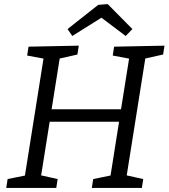

<svg xmlns="http://www.w3.org/2000/svg" viewBox="-20 -922 827 942"><path d="M10.6 0 17.3 -43.5 114.6 -63.2 100.5 -49.2 195.5 -647.2 205.9 -632.2 113.2 -649.5 119.9 -693 366.5 -698 359.8 -654.5 262.2 -632.5 274.8 -647.2 230.9 -371.8 220.5 -385.8H588.8L571.5 -371.8L615.4 -647.2L625.1 -632.2L533.2 -649.5L539.8 -693L787 -698L780.3 -654.5L681.4 -632.5L694.8 -647.2L599.8 -49.2L592.5 -63.5L682.7 -43.5L676 0H430.5L437.2 -43.5L533.8 -63.2L520.5 -49.2L566.4 -338.9L577.8 -324.6H209.8L225.9 -338.6L179.9 -49.2L173.2 -63.5L262.8 -43.5L256.1 0ZM334.6 -745.4 311.5 -779.5 461.9 -898.2 508.4 -901.9 629.5 -779.5 596.7 -745.4 454.2 -852.8 504.8 -852.1Z"/></svg>

Font: Bitter Thin
Style: Italic
Weight: 100
Italic angle: -9°
Designer: Sol Matas, and Bitter project Authors
Foundry: Sol Matas
Version: Version 2.002